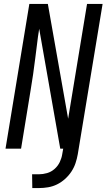

<svg xmlns="http://www.w3.org/2000/svg" viewBox="-20 -755 541 975"><path d="M144 200 143 130H178Q198 130 219 124Q240 118 257 103Q274 88 283.5 68Q293 48 296 28L301 0H286L179 -609Q177 -599 176 -589Q175 -579 173 -570L159 -459Q154 -418 148 -376.5Q142 -335 135 -294L87 0H8L129 -735H223L326 -152L422 -735H501L375 28Q371 51 363.5 73.5Q356 96 342.5 116.5Q329 137 310 154Q291 171 269.5 181.5Q248 192 224.5 196Q201 200 178 200Z"/></svg>

Font: Iosevka Curly
Style: Italic
Weight: 400
Italic angle: -9°
Monospace: yes
Designer: Belleve Invis
Foundry: Belleve Invis
Version: Version 22.1.2; ttfautohint (v1.8.4)